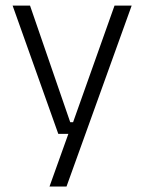

<svg xmlns="http://www.w3.org/2000/svg" viewBox="-20 -508 526 700"><path d="M236 -62.5H273L241.5 -48.5L397.5 -487.5H460L222.5 172H160.5L237.5 -43L263 -20H192.5L26 -487.5H89.5Z"/></svg>

Font: Anek Malayalam Light
Style: Regular
Weight: 300
Version: Version 1.003